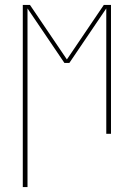

<svg xmlns="http://www.w3.org/2000/svg" viewBox="-20 -540 540 775"><path d="M72 215V-520H101L250 -300L399 -520H428V0H409V-506L260 -286H240L91 -506V215Z"/></svg>

Font: Iosevka Term Curly Thin
Style: Regular
Weight: 100
Designer: Belleve Invis
Foundry: Belleve Invis
Version: Version 32.3.0